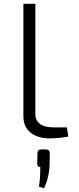

<svg xmlns="http://www.w3.org/2000/svg" viewBox="-20 -720 416 1010"><path d="M166 -700H103V-108C103 -33 158 8 243 8C270 8 319 4 339 -2L332 -50H262C200 -50 166 -74 166 -120ZM200 66C184 66 177 71 177 87L176 140C175 152 182 159 192 159C192 202 190 226 185 262L212 270C230 232 240 187 241 143L242 87C241 71 235 66 218 66Z"/></svg>

Font: Exo 2 Light Expanded
Style: Regular
Weight: 300
Width: 7
Designer: Natanael Gama
Version: Version 1.001;PS 001.001;hotconv 1.0.70;makeotf.lib2.5.58329